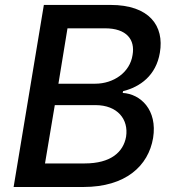

<svg xmlns="http://www.w3.org/2000/svg" viewBox="-20 -747 694 767"><path d="M34.4 0H313.2C482.2 0 572.8 -84.5 591.6 -195.7C609.7 -308.2 541.2 -371.8 470.2 -375.7L471.6 -382.8C540.1 -399.9 603.3 -445.3 618.6 -536.2C637.1 -643.8 576.3 -727.3 421.5 -727.3H155.2ZM159.8 -94.1 198.9 -327.1H361.2C449.6 -327.1 494.3 -270.2 483.7 -201C473 -139.9 423.3 -94.1 318.2 -94.1ZM213.4 -412.6 249.6 -633.9H399.5C486.5 -633.9 520.2 -588.1 509.6 -527.7C499.3 -457.7 433.9 -412.6 360.1 -412.6Z"/></svg>

Font: Margiela Sans Medium
Style: Italic
Weight: 500
Italic angle: -9.39999°
Designer: Stefan Endress, Andreas Faust
Version: Version 1.100;FEAKit 1.0